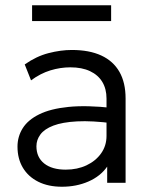

<svg xmlns="http://www.w3.org/2000/svg" viewBox="-20 -695 574 730"><path d="M215.5 15Q163.5 15 125.5 -4Q87.5 -23 67 -57.2Q46.5 -91.5 46.5 -137.5Q46.5 -175.5 66.2 -207.2Q86 -239 128.8 -260.2Q171.5 -281.5 240.5 -288.5Q309.5 -295.5 408.5 -284.5L411 -226Q329.5 -236.5 273.2 -233.5Q217 -230.5 183 -217.5Q149 -204.5 133.8 -184Q118.5 -163.5 118.5 -139Q118.5 -97 148 -73.5Q177.5 -50 230 -50Q274 -50 309 -66.5Q344 -83 364.5 -112Q385 -141 385 -178.5V-320Q385 -357 369 -383.5Q353 -410 322.2 -424.5Q291.5 -439 247.5 -439Q209.5 -439 171.8 -427.5Q134 -416 98 -389.5L74 -450Q118 -481 164.5 -493Q211 -505 253 -505Q319.5 -505 365 -484Q410.5 -463 434 -422Q457.5 -381 457.5 -320.5V0H387.5V-61.5Q361.5 -24.5 316 -4.8Q270.5 15 215.5 15ZM102 -615V-675H402.5V-615Z"/></svg>

Font: Geologica Roman ExtraLight
Style: Regular
Weight: 250
Designer: Sindre Bremnes, Frode Helland
Foundry: Monokrom Skriftforlag AS
Version: Version 1.010;gftools[0.9.28]